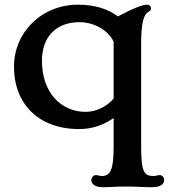

<svg xmlns="http://www.w3.org/2000/svg" viewBox="-20 -534 713 811"><path d="M39.1 -252.4C39.1 -94.2 143.6 11.2 314.5 11.2C370.1 11.2 420.9 -7.3 460 -35.6V87.4C460 184.6 445.8 209.5 408.7 209.5C402.3 209.5 394 205.6 384.8 205.6C374 205.6 365.7 216.3 365.7 226.6C365.7 237.8 374 256.8 415 256.8C443.8 256.8 464.8 253.9 516.6 253.9C552.7 253.9 586.9 256.8 622.1 256.8C663.6 256.8 673.3 239.7 673.3 226.6C673.3 216.3 666 205.6 654.8 205.6C645.5 205.6 637.7 209.5 630.9 209.5C591.3 209.5 576.2 198.7 576.2 87.4V-353C576.2 -512.2 617.7 -470.7 617.7 -499C617.7 -508.8 609.4 -514.2 600.6 -514.2C583.5 -514.2 545.9 -501 478 -464.8C436.5 -495.6 382.3 -514.2 309.6 -514.2C155.3 -514.2 39.1 -397 39.1 -252.4ZM157.2 -276.9C157.2 -376.5 214.8 -440.4 316.9 -440.4C369.6 -440.4 432.6 -413.1 460 -357.9V-117.7C431.2 -83.5 385.3 -61.5 341.8 -61.5C238.8 -61.5 157.2 -142.1 157.2 -276.9Z"/></svg>

Font: Stoke
Style: Regular
Weight: 400
Designer: Nicole Fally
Foundry: Nicole Fally
Version: Version 1.002